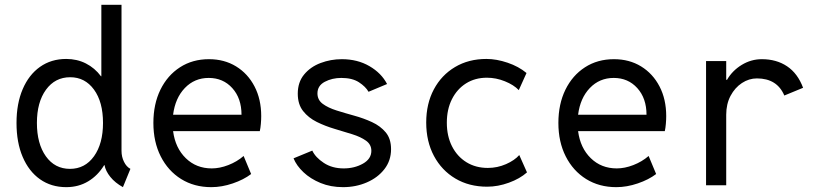

<svg xmlns="http://www.w3.org/2000/svg" viewBox="-20 -772 3415 800"><path d="M255.9 7.8Q193.4 7.8 146.7 -25.1Q100.1 -58.1 74.5 -118.2Q48.8 -178.2 48.8 -259.8Q48.8 -340.3 74.5 -400.4Q100.1 -460.4 146.7 -493.4Q193.4 -526.4 255.9 -526.4Q300.8 -526.4 337.9 -507.6Q375 -488.8 400.9 -454.1H402.3V-752H486.3V-143.6Q486.3 -118.7 496.6 -97.9Q506.8 -77.1 523.4 -68.4L492.2 7.8Q459.5 -10.3 439.7 -34.9Q419.9 -59.6 415.5 -84H414.1Q387.7 -40.5 347.4 -16.4Q307.1 7.8 255.9 7.8ZM271.5 -68.4Q334 -68.4 371.6 -120.8Q409.2 -173.3 409.2 -259.8Q409.2 -347.2 371.6 -398.7Q334 -450.2 272.5 -450.2Q209.5 -450.2 171.6 -398.2Q133.8 -346.2 133.8 -259.8Q133.8 -173.3 171.1 -120.8Q208.5 -68.4 271.5 -68.4Z M860.4 7.8Q789.1 7.8 734.6 -26.1Q680.2 -60.1 649.7 -120.4Q619.1 -180.7 619.1 -259.8Q619.1 -338.4 648.4 -398.2Q677.7 -458 730 -491.7Q782.2 -525.4 850.6 -525.4Q914.6 -525.4 963.6 -495.4Q1012.7 -465.3 1040.5 -411.9Q1068.4 -358.4 1068.4 -288.1Q1068.4 -273.4 1066.9 -255.9Q1065.4 -238.3 1062.5 -225.6H701.2Q710.4 -155.3 754.2 -112.8Q797.9 -70.3 862.3 -70.3Q895.5 -70.3 931.4 -84.2Q967.3 -98.1 995.1 -122.1L1026.4 -46.9Q995.6 -23.4 950 -7.8Q904.3 7.8 860.4 7.8ZM849.6 -447.3Q790.5 -447.3 750.2 -405.3Q710 -363.3 701.2 -293.9H986.3Q986.3 -362.3 948 -404.8Q909.7 -447.3 849.6 -447.3Z M1409.2 7.8Q1357.9 7.8 1315.7 -9.5Q1273.4 -26.9 1244.4 -54.4Q1215.3 -82 1203.1 -112.3L1281.2 -144.5Q1294.4 -116.2 1329.1 -93.3Q1363.8 -70.3 1412.1 -70.3Q1457 -70.3 1492.2 -90.1Q1527.3 -109.9 1527.3 -143.6Q1527.3 -169.9 1505.1 -185.8Q1482.9 -201.7 1448 -212.6Q1413.1 -223.6 1374 -235.1Q1335 -246.6 1300 -263.9Q1265.1 -281.2 1242.9 -309.3Q1220.7 -337.4 1220.7 -381.8Q1220.7 -429.7 1247.3 -461.7Q1273.9 -493.7 1315.9 -509.5Q1357.9 -525.4 1404.3 -525.4Q1469.7 -525.4 1519.5 -496.3Q1569.3 -467.3 1592.8 -421.9L1515.6 -389.6Q1503.4 -411.1 1475.6 -429.2Q1447.8 -447.3 1402.3 -447.3Q1363.8 -447.3 1333.3 -431.2Q1302.7 -415 1302.7 -382.8Q1302.7 -355.5 1325 -339.1Q1347.2 -322.8 1382.1 -311.8Q1417 -300.8 1456.1 -290Q1495.1 -279.3 1530 -263.2Q1564.9 -247.1 1587.2 -220.5Q1609.4 -193.8 1609.4 -150.4Q1609.4 -103 1581.8 -67.4Q1554.2 -31.7 1508.5 -12Q1462.9 7.8 1409.2 7.8Z M2009.8 5.9Q1934.6 5.9 1877.4 -28.1Q1820.3 -62 1788.1 -122.3Q1755.9 -182.6 1755.9 -261.7Q1755.9 -339.8 1787.6 -399.4Q1819.3 -459 1876 -492.7Q1932.6 -526.4 2006.8 -526.4Q2048.8 -526.4 2095 -510.7Q2141.1 -495.1 2173.8 -467.8L2141.6 -396.5Q2120.6 -418.5 2083.7 -433.3Q2046.9 -448.2 2008.8 -448.2Q1959.5 -448.2 1921.9 -424.6Q1884.3 -400.9 1863 -358.6Q1841.8 -316.4 1841.8 -260.7Q1841.8 -205.1 1863.3 -162.6Q1884.8 -120.1 1923.3 -96.2Q1961.9 -72.3 2012.7 -72.3Q2052.2 -72.3 2088.4 -88.1Q2124.5 -104 2143.6 -126L2175.8 -53.7Q2146 -27.3 2100.3 -10.7Q2054.7 5.9 2009.8 5.9Z M2547.9 7.8Q2476.6 7.8 2422.1 -26.1Q2367.7 -60.1 2337.2 -120.4Q2306.6 -180.7 2306.6 -259.8Q2306.6 -338.4 2335.9 -398.2Q2365.2 -458 2417.5 -491.7Q2469.7 -525.4 2538.1 -525.4Q2602.1 -525.4 2651.1 -495.4Q2700.2 -465.3 2728 -411.9Q2755.9 -358.4 2755.9 -288.1Q2755.9 -273.4 2754.4 -255.9Q2752.9 -238.3 2750 -225.6H2388.7Q2397.9 -155.3 2441.7 -112.8Q2485.4 -70.3 2549.8 -70.3Q2583 -70.3 2618.9 -84.2Q2654.8 -98.1 2682.6 -122.1L2713.9 -46.9Q2683.1 -23.4 2637.5 -7.8Q2591.8 7.8 2547.9 7.8ZM2537.1 -447.3Q2478 -447.3 2437.7 -405.3Q2397.5 -363.3 2388.7 -293.9H2673.8Q2673.8 -362.3 2635.5 -404.8Q2597.2 -447.3 2537.1 -447.3Z M2921.9 0V-517.6H3005.9V-439.5H3009.3Q3031.2 -477.5 3070.3 -501.5Q3109.4 -525.4 3154.3 -525.4Q3215.3 -525.4 3259.5 -495.8Q3303.7 -466.3 3326.2 -406.2L3248 -374Q3217.8 -445.3 3133.8 -445.3Q3100.6 -445.3 3071.3 -426Q3042 -406.7 3023.9 -372.6Q3005.9 -338.4 3005.9 -293.9V0Z"/></svg>

Font: Reddit Mono
Style: Regular
Weight: 400
Monospace: yes
Designer: Stephen Hutchings
Foundry: Reddit
Version: Version 1.014; ttfautohint (v1.8.4.7-5d5b)